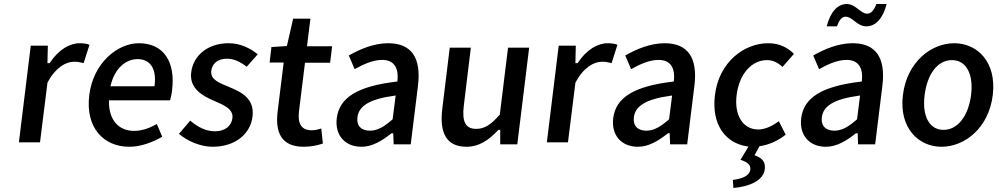

<svg xmlns="http://www.w3.org/2000/svg" viewBox="-20 -718 4969 955"><path d="M179 -10 216 -306V-307C256 -382 307 -411 349 -411C368 -411 380 -408 396 -404L425 -495C414 -500 399 -503 376 -503C326 -503 271 -470 229 -407L228 -404H216L218 -491H133L74 -10Z M623 12C679 12 737 -9 787 -38L760 -101C722 -80 686 -67 647 -67C570 -67 521 -121 522 -214V-219H826C829 -230 834 -250 836 -270C853 -408 796 -503 671 -503C565 -503 444 -406 424 -245C404 -82 496 12 623 12ZM531 -295C551 -379 607 -424 664 -424C730 -424 759 -373 749 -294L748 -289H529Z M1037 12C1154 12 1226 -55 1236 -138C1247 -228 1181 -260 1118 -286C1073 -305 1025 -321 1031 -366C1035 -401 1062 -426 1109 -426C1145 -426 1176 -410 1207 -386L1262 -448C1227 -476 1178 -503 1117 -503C1015 -503 941 -443 931 -358C921 -278 987 -241 1046 -216C1091 -196 1142 -177 1136 -130C1131 -92 1100 -65 1050 -65C1004 -65 965 -85 926 -118L870 -52C913 -16 978 12 1037 12Z M1491 12C1527 12 1558 5 1586 -4L1578 -79C1563 -74 1546 -70 1530 -70C1480 -70 1460 -102 1467 -163L1497 -406H1622L1632 -488H1507L1524 -625H1438L1407 -489L1330 -484L1321 -407H1391L1361 -164C1348 -58 1380 12 1491 12Z M1778 12C1831 12 1879 -17 1926 -54L1927 -55H1936L1938 0H2023L2059 -292C2076 -430 2027 -503 1911 -503C1841 -503 1773 -475 1715 -442L1744 -374C1789 -399 1835 -420 1881 -420C1946 -420 1963 -372 1957 -317L1956 -312H1952C1758 -289 1668 -233 1655 -130C1645 -45 1696 12 1778 12ZM1942 -242 1948 -243 1933 -125 1931 -123C1892 -89 1859 -68 1820 -68C1780 -68 1752 -89 1758 -136C1765 -189 1815 -225 1942 -242Z M2301 12C2362 12 2410 -20 2457 -70L2459 -72H2468V0H2553L2612 -481H2507L2466 -148L2465 -147C2423 -99 2391 -77 2349 -77C2296 -77 2277 -111 2287 -193L2322 -481H2217L2180 -178C2165 -55 2201 12 2301 12Z M2805 -10 2842 -306V-307C2882 -382 2933 -411 2975 -411C2994 -411 3006 -408 3022 -404L3051 -495C3040 -500 3025 -503 3002 -503C2952 -503 2897 -470 2855 -407L2854 -404H2842L2844 -491H2759L2700 -10Z M3153 12C3206 12 3254 -17 3301 -54L3302 -55H3311L3313 0H3398L3434 -292C3451 -430 3402 -503 3286 -503C3216 -503 3148 -475 3090 -442L3119 -374C3164 -399 3210 -420 3256 -420C3321 -420 3338 -372 3332 -317L3331 -312H3327C3133 -289 3043 -233 3030 -130C3020 -45 3071 12 3153 12ZM3317 -242 3323 -243 3308 -125 3306 -123C3267 -89 3234 -68 3195 -68C3155 -68 3127 -89 3133 -136C3140 -189 3190 -225 3317 -242Z M3760 9C3804 2 3847 -16 3888 -48L3854 -115C3825 -94 3789 -74 3751 -74C3676 -74 3631 -144 3644 -246C3657 -349 3718 -419 3795 -419C3825 -419 3850 -406 3872 -385L3929 -450C3901 -479 3859 -503 3801 -503C3681 -503 3556 -409 3536 -245C3518 -96 3590 -6 3696 10L3703 11L3663 77C3698 88 3715 102 3712 126C3708 157 3671 171 3625 177L3628 217C3707 210 3777 181 3784 124C3789 86 3769 68 3738 56L3733 54L3758 9Z M4088 12C4141 12 4189 -17 4236 -54L4237 -55H4246L4248 0H4333L4369 -292C4386 -430 4337 -503 4221 -503C4151 -503 4083 -475 4025 -442L4054 -374C4099 -399 4145 -420 4191 -420C4256 -420 4273 -372 4267 -317L4266 -312H4262C4068 -289 3978 -233 3965 -130C3955 -45 4006 12 4088 12ZM4252 -242 4258 -243 4243 -125 4241 -123C4202 -89 4169 -68 4130 -68C4090 -68 4062 -89 4068 -136C4075 -189 4125 -225 4252 -242ZM4143 -587C4153 -616 4166 -635 4186 -635C4220 -635 4243 -587 4289 -587C4335 -587 4372 -626 4390 -698H4339C4328 -669 4314 -650 4293 -650C4260 -650 4237 -698 4191 -698C4147 -698 4110 -659 4092 -587Z M4663 12C4778 12 4898 -81 4918 -245C4938 -410 4841 -503 4726 -503C4612 -503 4491 -410 4471 -245C4451 -81 4549 12 4663 12ZM4715 -419C4787 -419 4823 -348 4810 -245C4797 -143 4745 -72 4673 -72C4601 -72 4566 -143 4579 -245C4592 -348 4642 -419 4715 -419Z"/></svg>

Font: Falling Sky
Style: LightObl
Weight: 400
Designer: Paul D. Hunt
Foundry: Adobe Systems Incorporated
Version: Version 1.02